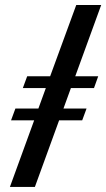

<svg xmlns="http://www.w3.org/2000/svg" viewBox="-20 -735 418 755"><path d="M19 0 114.3 -261.7H23.4L40.5 -308.1H130.9L160.2 -388.7H69.8L86.9 -435.1H177.2L279.8 -715.3H377.9L275.9 -435.1H366.2L349.6 -388.7H258.8L229.5 -308.1H320.3L303.2 -261.7H212.4L117.2 0Z"/></svg>

Font: Elstob SemiBold
Style: Italic
Weight: 600
Italic angle: -20°
Designer: Peter S. Baker
Version: Version 1.015